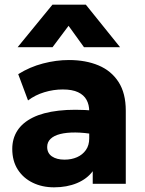

<svg xmlns="http://www.w3.org/2000/svg" viewBox="-20 -787 620 822"><path d="M211.5 15Q160.5 15 120 -4.8Q79.5 -24.5 56 -61.2Q32.5 -98 32.5 -149.5Q32.5 -193.5 54.2 -227.5Q76 -261.5 120 -283.5Q164 -305.5 230.8 -313.2Q297.5 -321 387 -313L388.5 -211Q341 -219.5 302.8 -219.8Q264.5 -220 237.8 -213.2Q211 -206.5 196.5 -192.5Q182 -178.5 182 -158Q182 -131.5 202.2 -117.5Q222.5 -103.5 256.5 -103.5Q286 -103.5 309.8 -114Q333.5 -124.5 347.8 -144.8Q362 -165 362 -194.5V-311Q362 -338.5 350.5 -359.5Q339 -380.5 314.2 -392.2Q289.5 -404 248.5 -404Q209 -404 170 -392.2Q131 -380.5 100 -357L58 -469.5Q107.5 -500.5 164 -515.2Q220.5 -530 275 -530Q347 -530 401.8 -507Q456.5 -484 487.5 -436Q518.5 -388 518.5 -313V0H377V-54Q352.5 -21 309.5 -3Q266.5 15 211.5 15ZM55.5 -585 204.5 -767H347.5L494 -585H339.5L273.5 -676.5L205 -585Z"/></svg>

Font: Geologica Roman
Style: Bold
Weight: 700
Designer: Sindre Bremnes, Frode Helland
Foundry: Monokrom Skriftforlag AS
Version: Version 1.010;gftools[0.9.28]